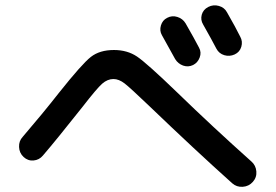

<svg xmlns="http://www.w3.org/2000/svg" viewBox="-20 -783 1040 723"><path d="M609.4 -715.8Q627.9 -725.6 647.9 -719.2Q668 -712.9 678.7 -695.3Q712.9 -635.7 729.5 -603.5Q739.3 -585.9 731.9 -566.4Q724.6 -546.9 707 -538.1Q688.5 -529.3 669.4 -536.1Q650.4 -543 639.6 -560.5Q604.5 -624 589.8 -650.4Q580.1 -667 585.9 -687Q591.8 -707 609.4 -715.8ZM835 -736.3Q869.1 -676.8 884.8 -644.5Q894.5 -627 888.7 -606.9Q882.8 -586.9 863.8 -578.1Q844.7 -569.3 824.7 -575.2Q804.7 -581.1 794.9 -599.6Q779.3 -629.9 745.1 -690.4Q734.4 -708 739.7 -727.5Q745.1 -747.1 764.2 -756.8Q783.2 -766.6 804.2 -760.7Q825.2 -754.9 835 -736.3ZM141.6 -197.3Q127.9 -180.7 106.4 -178.7Q85 -176.8 68.8 -191.9Q52.7 -207 51.8 -229.5Q50.8 -252 65.4 -267.6Q141.6 -356.4 202.1 -433.6Q289.1 -543 322.3 -568.8Q355.5 -594.7 409.2 -594.7Q459 -594.7 495.6 -570.3Q532.2 -545.9 647.5 -434.6Q779.3 -306.6 926.8 -174.8Q943.4 -160.2 945.3 -137.7Q947.3 -115.2 932.1 -98.1Q917 -81.1 894 -79.6Q871.1 -78.1 854.5 -92.8Q713.9 -218.8 541 -384.8Q470.7 -452.1 449.2 -468.8Q427.7 -485.4 407.2 -485.4Q384.8 -485.4 364.7 -467.8Q344.7 -450.2 291 -380.9Q190.4 -253.9 141.6 -197.3Z"/></svg>

Font: Rounded Mgen+ 1mn medium
Style: Regular
Weight: 500
Designer: [Source Han Sans]
Ryoko NISHIZUKA  (kana & ideographs); Paul D. Hunt (Latin, Greek & Cyrillic); Wenlong ZHANG  (bopomofo
Version: Version 1.059.20150602